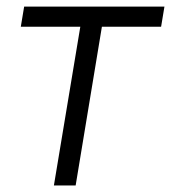

<svg xmlns="http://www.w3.org/2000/svg" viewBox="-20 -566 522 586"><path d="M144.5 0 225.1 -484.4H43.5L53.7 -545.9H481.9L471.7 -484.4H291L210.9 0Z"/></svg>

Font: Inter Light
Style: Italic
Weight: 300
Italic angle: -9.3988°
Designer: Rasmus Andersson
Foundry: rsms
Version: Version 4.001;git-66647c0bb